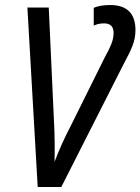

<svg xmlns="http://www.w3.org/2000/svg" viewBox="-20 -744 559 764"><path d="M130 0H224L476 -497Q496 -533 507.5 -562.5Q519 -592 519 -624Q519 -724 418 -724Q379 -724 353 -713V-642Q371 -651 394 -651Q432 -651 432 -613Q432 -591 422.5 -567.5Q413 -544 398 -518L263 -246Q242 -206 225.5 -169Q209 -132 197 -100Q198 -135 197.5 -177.5Q197 -220 195 -257L174 -714H89Z"/></svg>

Font: Noto Sans UI SemiCondensed
Style: Italic
Weight: 400
Width: 4
Italic angle: -12°
Designer: Monotype Design Team
Foundry: Monotype Imaging Inc.
Version: Version 1.901